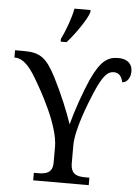

<svg xmlns="http://www.w3.org/2000/svg" viewBox="-68 -1022 783 1071"><g transform="rotate(5 323.5 -487.0)"><path d="M244 -784H277C319 -829 385 -924 395 -962V-974H305C296 -923 266 -842 244 -799ZM159 0H470V-42H447C402 -42 365 -51 365 -114V-213C365 -303 424 -449 452 -516C496 -619 522 -640 555 -640C586 -640 600 -617 606 -588C629 -588 652 -614 652 -652C652 -693 626 -721 573 -721C514 -721 474 -695 424 -586C395 -521 358 -418 334 -329C312 -395 273 -491 227 -581C173 -686 137 -714 46 -714H-5V-673H-1C48 -673 86 -622 116 -572C155 -507 264 -318 264 -197V-109C264 -50 226 -42 182 -42H159Z"/></g></svg>

Font: Noto Serif Thai
Style: Regular
Weight: 400
Designer: Monotype Design Team
Foundry: Monotype Imaging Inc.
Version: Version 1.901